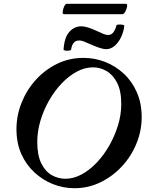

<svg xmlns="http://www.w3.org/2000/svg" viewBox="-20 -982 769 1015"><path d="M373 13Q315 13 260.5 -8.5Q206 -30 162 -70.5Q118 -111 92.5 -168.5Q67 -226 67 -300Q67 -370 93.5 -437.5Q120 -505 168 -558.5Q216 -612 280.5 -644Q345 -676 422 -676Q481 -676 536 -654.5Q591 -633 634.5 -592.5Q678 -552 703.5 -494Q729 -436 729 -363Q729 -291 701.5 -223.5Q674 -156 625 -103Q576 -50 511.5 -18.5Q447 13 373 13ZM326 -37Q369 -37 411.5 -60Q454 -83 491.5 -122.5Q529 -162 558 -213Q587 -264 604 -320Q621 -376 621 -432Q621 -502 599 -544.5Q577 -587 543 -606.5Q509 -626 472 -626Q428 -626 385.5 -603Q343 -580 305.5 -540.5Q268 -501 239 -450Q210 -399 193.5 -343Q177 -287 177 -232Q177 -162 198 -119Q219 -76 253 -56.5Q287 -37 326 -37ZM356 -720Q355 -716 345 -714.5Q335 -713 325.5 -714.5Q316 -716 316 -720Q320 -784 346.5 -813.5Q373 -843 411 -843Q423 -843 442.5 -837.5Q462 -832 488 -820Q513 -808 527 -802.5Q541 -797 551 -797Q570 -797 581 -813.5Q592 -830 595 -846Q595 -851 605.5 -852Q616 -853 626.5 -851.5Q637 -850 637 -846Q634 -815 620.5 -786.5Q607 -758 586.5 -740Q566 -722 541 -722Q530 -722 511 -727.5Q492 -733 465 -745Q438 -757 424 -762.5Q410 -768 400 -768Q379 -768 369 -755Q359 -742 356 -720ZM318 -907Q310 -907 311.5 -921Q313 -935 319.5 -948.5Q326 -962 333 -962H644Q654 -962 652 -948.5Q650 -935 642.5 -921Q635 -907 627 -907Z"/></svg>

Font: Junicode SmExp
Style: Bold Italic
Weight: 700
Width: 6
Italic angle: -11°
Designer: Peter S. Baker
Version: Version 2.205; ttfautohint (v1.8.4)